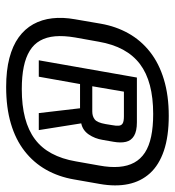

<svg xmlns="http://www.w3.org/2000/svg" viewBox="6 -782 542 593"><g transform="rotate(90 276.5 -486.0)"><path d="M249 -234.5Q312.8 -234.5 362.1 -249.1Q411.4 -263.6 447.1 -291.4Q482.8 -319.2 504.7 -357.9Q526.6 -396.7 534.7 -444.2L548.7 -523.9Q557.3 -572.7 549.1 -611.8Q540.9 -650.9 515.5 -678.8Q490.1 -706.7 446 -721.7Q401.8 -736.7 338.2 -736.7Q275.3 -736.7 225.9 -721.7Q176.4 -706.8 140.9 -678.9Q105.3 -651 83.6 -612.3Q61.9 -573.7 53.7 -526.7L40 -447Q33.3 -409.6 37 -377.1Q40.7 -344.5 55.3 -318.2Q70 -291.9 95.8 -273.2Q121.7 -254.5 159.9 -244.5Q198 -234.5 249 -234.5ZM255.7 -282.8Q216.2 -282.8 186.7 -288.9Q157.2 -295 137.1 -307.5Q116.9 -319.9 106 -339.4Q95 -358.8 92.6 -385.6Q90.3 -412.5 96.2 -447.3L109.3 -520.4Q116.8 -563.8 134 -595.5Q151.3 -627.3 178.5 -647.9Q205.8 -668.4 244.2 -678.5Q282.6 -688.6 332.5 -688.6Q372.5 -688.6 402.1 -682.3Q431.8 -676.1 451.8 -663.1Q471.8 -650 482.7 -630.1Q493.6 -610.2 495.8 -583.2Q498.1 -556.1 491.6 -521.3L478.9 -449.7Q471.6 -407 454.5 -375.2Q437.5 -343.5 410.3 -323.3Q383.1 -303 344.7 -292.9Q306.3 -282.8 255.7 -282.8ZM166.7 -335.3H217.4L240.1 -462.7H314.9L329.8 -335.3H382.3L361.5 -466.4Q382.9 -470.8 395.8 -489.6Q408.6 -508.3 412.5 -532.3L418.4 -566.1Q422.4 -588.6 418.5 -604.7Q414.7 -620.7 400.1 -629.5Q385.5 -638.3 358.2 -638.3H220ZM246.9 -500.5 263.6 -598.2H339.8Q355.2 -598.2 361.6 -594.4Q368 -590.6 368.7 -582.3Q369.4 -574.1 366.9 -561.2L363.7 -541.6Q359.2 -515.7 349.4 -508.1Q339.7 -500.5 325 -500.5Z"/></g></svg>

Font: Anybody Thin
Style: Italic
Weight: 100
Italic angle: -10°
Designer: Tyler Finck
Foundry: Etcetera Type Company
Version: Version 1.114;gftools[0.9.25]